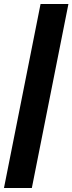

<svg xmlns="http://www.w3.org/2000/svg" viewBox="-20 -828 365 968"><path d="M0 120 184.5 -808H325L140.5 120Z"/></svg>

Font: Encode Sans Condensed Condensed
Style: Bold
Weight: 700
Width: 3
Designer: Multiple Designers
Foundry: Impallari Type
Version: Version 3.000; ttfautohint (v1.8.3) -l 8 -r 50 -G 200 -x 14 